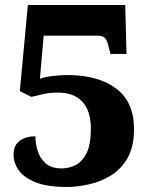

<svg xmlns="http://www.w3.org/2000/svg" viewBox="-20 -735 599 765"><path d="M246 10Q170 10 123.5 -8Q77 -26 55.5 -55.5Q34 -85 34 -119Q34 -156 58.5 -174Q83 -192 121 -192Q121 -164 130 -134Q139 -104 162 -84Q185 -64 226 -64Q256 -64 282.5 -78Q309 -92 325.5 -126Q342 -160 342 -221Q342 -294 308 -330Q274 -366 212 -366Q179 -366 154.5 -360.5Q130 -355 105 -349L59 -372L91 -715H479L484 -520H420L411 -556Q407 -573 398 -583Q389 -593 368 -593H154L139 -421Q156 -428 188.5 -432Q221 -436 247 -436Q371 -436 442.5 -382.5Q514 -329 514 -221Q514 -150 488 -105Q462 -60 420.5 -35Q379 -10 332.5 0Q286 10 246 10Z"/></svg>

Font: Noto Serif Tamil ExtraBold
Style: Regular
Weight: 800
Designer: Indian Type Foundry, Tom Grace, and the Monotype Design Team
Foundry: Monotype Imaging Inc.
Version: Version 2.004; ttfautohint (v1.8.4.7-5d5b)